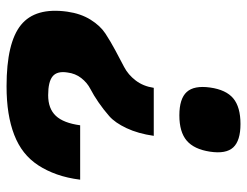

<svg xmlns="http://www.w3.org/2000/svg" viewBox="-106 -446 771 600"><g transform="rotate(90 280.0 -145.5)"><path d="M404 -240Q397 -191 380 -155Q363 -119 342.5 -101Q322 -83 299.5 -67.5Q277 -52 257.5 -42Q238 -32 223.5 -13.5Q209 5 206 30Q201 62 218 76Q235 90 277 90Q319 90 341.5 66Q364 42 371 -10H541Q536 30 524.5 62.5Q513 95 496 121Q479 147 455.5 165.5Q432 184 401 196Q370 208 332.5 214Q295 220 249 220Q113 220 57.5 175Q2 130 16 30Q22 -12 41 -42.5Q60 -73 84.5 -89Q109 -105 137 -120Q165 -135 189 -147.5Q213 -160 231 -183.5Q249 -207 254 -240ZM253 -416Q260 -466 287 -488.5Q314 -511 367 -511Q419 -511 440 -488.5Q461 -466 453.5 -416Q446 -366 419 -343Q392 -320 340 -320Q288 -320 267 -343Q246 -366 253 -416Z"/></g></svg>

Font: Fivo Sans Modern Heavy
Style: Regular
Weight: 900
Designer: Alexander Slobzheninov
Foundry: Alexander Slobzheninov
Version: 1.0